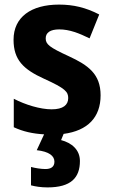

<svg xmlns="http://www.w3.org/2000/svg" viewBox="-20 -576 492 836"><path d="M328 125C328 76 292 46 246 34L257 7C362 -7 418 -65 418 -161C418 -254 364 -292 280 -331C195 -370 179 -383 179 -409C179 -434 199 -448 238 -448C283 -448 325 -431 370 -409L412 -513C354 -543 300 -556 237 -556C116 -556 39 -502 39 -403C39 -315 82 -274 172 -233C265 -191 277 -176 277 -149C277 -119 255 -100 205 -100C155 -100 90 -120 40 -146V-22C81 -3 122 6 172 9L140 78C194 84 217 103 217 128C217 151 201 160 178 160C159 160 134 156 115 151V231C134 236 158 240 187 240C289 240 328 198 328 125Z"/></svg>

Font: Noto Sans Myanmar SemiCondensed
Style: Bold
Weight: 700
Width: 4
Designer: Monotype Design Team
Foundry: Monotype Imaging Inc.
Version: Version 2.107